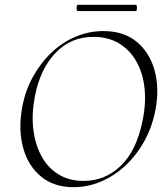

<svg xmlns="http://www.w3.org/2000/svg" viewBox="-20 -765 690 797"><path d="M285 12Q204 12 150.5 -32Q97 -76 76.5 -150Q56 -224 71 -313Q83 -384 115 -443Q147 -502 192.5 -545.5Q238 -589 293.5 -612.5Q349 -636 409 -636Q494 -636 547.5 -591.5Q601 -547 621.5 -473.5Q642 -400 626 -313Q613 -241 580.5 -181.5Q548 -122 501.5 -78.5Q455 -35 399.5 -11.5Q344 12 285 12ZM327 -14Q416 -14 481 -76.5Q546 -139 571 -260Q587 -335 580 -399Q573 -463 545.5 -511Q518 -559 473 -585.5Q428 -612 368 -612Q274 -612 210.5 -545.5Q147 -479 125 -366Q111 -295 118 -231.5Q125 -168 151 -119Q177 -70 221.5 -42Q266 -14 327 -14ZM303 -719Q300 -719 298.5 -725.5Q297 -732 298.5 -738.5Q300 -745 303 -745H543Q547 -745 548 -738.5Q549 -732 548 -725.5Q547 -719 543 -719Z"/></svg>

Font: Cormorant Infant Light
Style: Italic
Weight: 300
Italic angle: -10°
Designer: Christian Thalmann (Catharsis Fonts)
Foundry: Catharsis Fonts
Version: Version 4.001